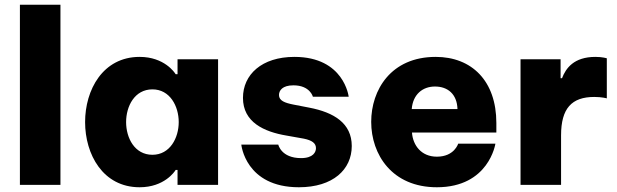

<svg xmlns="http://www.w3.org/2000/svg" viewBox="-20 -780 2603 810"><path d="M235 0V-760H64V0Z M569 -540C414 -540 339 -401 339 -265C339 -129 414 10 569 10C673 10 717 -56 721 -63H729V0H900V-530H729V-467H721C717 -474 673 -540 569 -540ZM623 -403C697 -403 734 -332 734 -265C734 -198 697 -127 623 -127C548 -127 512 -198 512 -265C512 -332 548 -403 623 -403Z M1241 10C1385 10 1464 -65 1464 -164C1464 -260 1389 -306 1284 -326L1217 -339C1182 -346 1157 -355 1157 -379C1157 -398 1171 -420 1218 -420C1288 -420 1300 -372 1300 -372H1451C1451 -372 1432 -540 1222 -540C1084 -540 1005 -465 1005 -367C1005 -265 1093 -224 1189 -208L1262 -195C1296 -188 1313 -176 1313 -155C1313 -139 1302 -113 1250 -113C1166 -113 1154 -170 1154 -170H998C998 -170 1015 10 1241 10Z M1823 10C2043 10 2070 -174 2070 -174H1913C1913 -174 1897 -119 1823 -119C1758 -119 1722 -166 1718 -221H2074V-261C2074 -439 1970 -540 1818 -540C1629 -540 1546 -400 1546 -266C1546 -128 1634 10 1823 10ZM1717 -320C1722 -382 1763 -415 1815 -415C1869 -415 1908 -383 1910 -320Z M2347 0V-209C2347 -323 2392 -371 2487 -371C2520 -371 2540 -365 2540 -365V-534C2540 -534 2522 -540 2492 -540C2401 -540 2367 -492 2351 -450H2345V-530H2176V0Z"/></svg>

Font: Be Vietnam Pro ExtraBold
Style: Regular
Weight: 800
Designer: Lam Bao, Tony Le, Vietanh Nguyen
Foundry: Yellow Type Foundry
Version: Version 1.002